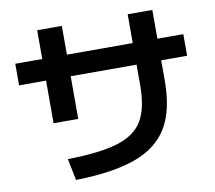

<svg xmlns="http://www.w3.org/2000/svg" viewBox="-89 -898 1178 1051"><g transform="rotate(-10 500.0 -372.0)"><path d="M686 -400V-514H320V-277H183V-514H33V-634H183V-794H320V-634H686V-794H823V-634H967V-514H823V-400Q823 -240 766 -143Q709 -46 584 0Q459 46 250 50L226 -70Q407 -73 505.5 -103.5Q604 -134 645 -203.5Q686 -273 686 -400Z"/></g></svg>

Font: Enso
Style: Bold
Weight: 700
Designer: Coji Morishita
Foundry: UNDERFOREST DESIGN
Version: Version 1.000